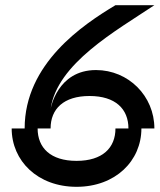

<svg xmlns="http://www.w3.org/2000/svg" viewBox="-20 -720 615 740"><path d="M125 -225H175C175 -300 225 -350 325 -350C425 -350 475 -300 475 -225H425C425 -150 375 -100 275 -100C175 -100 125 -150 125 -225ZM25 -225C25 -100 125 0 275 0C425 0 525 -100 525 -225H575C575 -350 475 -450 350 -450C200 -450 175 -300 175 -300C200 -475 425 -600 575 -700H425C300 -625 75 -475 75 -225Z"/></svg>

Font: LS-VG5000 Shifted
Style: Regular
Weight: 400
Designer: Justin Bihan, 2021
Foundry: Justin Bihan, 2021
Version: Version 1.000;Glyphs 3.1.2 (3151)